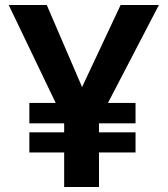

<svg xmlns="http://www.w3.org/2000/svg" viewBox="-20 -752 674 772"><path d="M525 -338V-256H378V-220H525V-139H378V0H238V-139H98V-220H238V-256H98V-338H204L15 -732H168L310 -402L465 -732H619L414 -338Z"/></svg>

Font: Mina
Style: Bold
Weight: 700
Version: Version 1.000